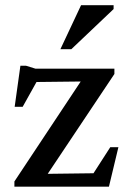

<svg xmlns="http://www.w3.org/2000/svg" viewBox="-20 -700 484 720"><path d="M34 0V-19.5L300 -420.5L338 -395L75 -392L137 -428.5L65 -299.5H35L56.5 -453.5H77.5L113 -442.5H409V-422.5L140.5 -20.5L108 -47.5L347 -50.5L309.5 -17.5L393.5 -148H424L388.5 0ZM206.5 -515.5 284 -680.5H406V-666L247.5 -515.5Z"/></svg>

Font: Newsreader 16pt Medium
Style: Regular
Weight: 500
Designer: Hugues Gentile
Foundry: Production Type
Version: Version 1.003